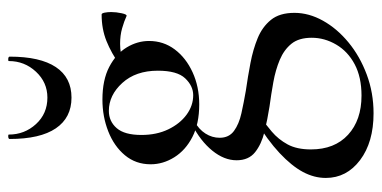

<svg xmlns="http://www.w3.org/2000/svg" viewBox="-256 -412 950 478"><g transform="rotate(-90 219.0 -173.0)"><path d="M176 282Q104 282 59.5 248.5Q15 215 15 163Q15 134 30 106Q45 78 77 48Q109 18 160 -13L170 -2Q150 12 130.5 28.5Q111 45 98.5 68Q86 91 86 126Q86 185 122.5 218.5Q159 252 220 252Q266 252 298 235Q330 218 347 189Q364 160 364 128Q364 96 349 77.5Q334 59 309 48.5Q284 38 253.5 32.5Q223 27 193 23Q161 18 130 10.5Q99 3 79 -13Q59 -29 59 -59Q59 -90 83 -119.5Q107 -149 148 -170L156 -164Q136 -153 125.5 -136.5Q115 -120 115 -101Q115 -78 132 -65.5Q149 -53 176 -47Q203 -41 232 -36Q267 -31 301 -24.5Q335 -18 363 -6.5Q391 5 408.5 26.5Q426 48 426 85Q426 121 406.5 156Q387 191 352.5 219.5Q318 248 272.5 265Q227 282 176 282ZM198 -152Q150 -152 117 -169Q84 -186 66.5 -214Q49 -242 49 -273Q49 -310 71.5 -337Q94 -364 131 -378.5Q168 -393 210 -393Q259 -393 291.5 -376Q324 -359 340 -332.5Q356 -306 356 -277Q356 -241 335 -213Q314 -185 278 -168.5Q242 -152 198 -152ZM221 -167Q244 -167 263 -187Q282 -207 282 -255Q282 -310 251.5 -343.5Q221 -377 182 -377Q156 -377 139 -357.5Q122 -338 122 -296Q122 -258 136 -229Q150 -200 172.5 -183.5Q195 -167 221 -167ZM294 -316 295 -349Q326 -371 356 -383Q386 -395 422 -395Q425 -395 426.5 -387.5Q428 -380 428 -371Q428 -359 425 -345Q422 -331 418 -333Q405 -339 387.5 -344Q370 -349 349 -349Q337 -349 325.5 -347Q314 -345 302 -341ZM112 -624Q112 -627 117.5 -627.5Q123 -628 123 -626Q123 -587 149 -558.5Q175 -530 215 -530Q253 -530 279.5 -558.5Q306 -587 306 -626Q306 -628 311.5 -627.5Q317 -627 317 -624Q317 -548 291 -509Q265 -470 215 -470Q165 -470 138.5 -509Q112 -548 112 -624Z"/></g></svg>

Font: Cormorant Light Medium
Style: Regular
Weight: 500
Version: Version 4.000